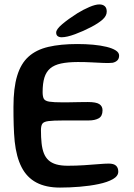

<svg xmlns="http://www.w3.org/2000/svg" viewBox="-20 -822 609 873"><path d="M252.7 30.9Q188.8 30.9 145.4 7.9Q102.1 -15.1 78.2 -61.7Q54.3 -108.2 46.8 -178.8Q45.1 -195.9 44 -214.2Q43 -232.5 42.3 -252.2Q41.6 -271.9 41.4 -292.8Q41.2 -313.8 41.2 -336.2Q41.2 -421.6 58 -477.2Q74.7 -532.9 109.8 -564.4Q144.8 -596 200 -608.9Q255.2 -621.8 331.8 -621.8Q369.3 -621.8 403.6 -618.7Q437.9 -615.5 464.4 -609Q490.9 -602.6 506.2 -592.8Q521.6 -583 521.6 -569.4Q521.6 -555.2 513.3 -547.2Q505 -539.2 491.8 -536.6Q476.2 -534.7 450.9 -535.8Q425.6 -536.9 395.2 -538.5Q364.7 -540.2 333.1 -540Q288.1 -539.8 257.4 -533.2Q226.8 -526.6 208.4 -511.1Q190.1 -495.6 181.9 -469.2Q173.8 -442.7 173.8 -403.5Q173.8 -383.2 179.1 -373.2Q184.4 -363.1 204 -359.8Q223.6 -356.6 266.4 -356.6Q276.9 -356.6 292.3 -356.8Q307.8 -357 324.6 -357.4Q341.3 -357.8 356.1 -357.9Q370.8 -358.1 379.6 -358.1Q417.1 -358.1 431.6 -348.6Q446.2 -339 446.2 -320.6Q446.2 -293.9 428.8 -284.1Q411.4 -274.3 382.8 -274.3Q370.6 -274.3 355.4 -274.3Q340.3 -274.3 324.2 -274.2Q308.1 -274.2 292.9 -274.2Q277.8 -274.2 266.1 -274.2Q221.4 -274.2 200.1 -271.4Q178.7 -268.6 172.4 -259.2Q166.2 -249.9 166.2 -229.9Q166.2 -196.9 169.1 -170.7Q171.9 -144.6 179.4 -125.3Q186.9 -106.1 200.7 -93.4Q214.5 -80.8 235.9 -74.6Q257.3 -68.4 288.1 -68.4Q326 -68.4 362.4 -70.8Q398.9 -73.2 428.5 -75.7Q458.1 -78.2 474.6 -78.2Q497.1 -78.2 507.4 -68.8Q517.8 -59.4 517.8 -41.6Q517.8 -21.4 493.1 -7.4Q468.4 6.6 428.6 14.9Q388.9 23.3 342.4 27.1Q296 30.9 252.7 30.9ZM260.4 -652.6Q249.4 -652.6 242.4 -657.6Q235.4 -662.6 235.4 -674.1Q235.4 -688.8 262.9 -712.1Q290.4 -735.4 331.6 -761.6Q358.8 -778.4 386.5 -790.2Q414.2 -801.9 431.6 -801.9Q447.4 -801.9 456.3 -793.9Q465.3 -786 465.3 -769.4Q465.3 -750.1 446.7 -733.3Q428 -716.6 394.4 -699Q358.9 -680.4 321.3 -666.5Q283.8 -652.6 260.4 -652.6Z"/></svg>

Font: Gluten Thin
Style: Regular
Weight: 100
Designer: Tyler Finck
Foundry: Etcetera Type Company
Version: Version 1.300